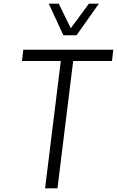

<svg xmlns="http://www.w3.org/2000/svg" viewBox="-20 -1020 633 1039"><path d="M394 -829H323L244 -1000H298L363 -867L461 -1000H515ZM593 -751 586 -690H376L291 -1H224L309 -690H99L106 -751Z"/></svg>

Font: Orkney Light
Style: LightItalic
Weight: 300
Designer: Samuel Oakes and Alfredo Marco Pradil
Foundry: Alfredo Marco Pradil
Version: 1.0; ttfautohint (v1.5)